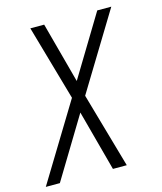

<svg xmlns="http://www.w3.org/2000/svg" viewBox="-148 -602 759 898"><g transform="rotate(-15 231.0 -152.5)"><path d="M-38 215 188 -156 84 -520H151L230 -226L408 -520H476L250 -149L354 215H287L208 -79L30 215Z"/></g></svg>

Font: Iosevka SS04 Light Oblique
Style: Regular
Weight: 300
Italic angle: -9°
Monospace: yes
Designer: Belleve Invis
Foundry: Belleve Invis
Version: Version 19.0.0; ttfautohint (v1.8.4)